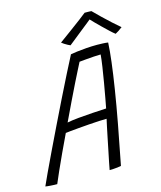

<svg xmlns="http://www.w3.org/2000/svg" viewBox="-153 -940 872 1039"><g transform="rotate(-15 283.0 -421.0)"><path d="M37.5 7.5Q29.5 7.5 20.2 7.2Q11 7 1.8 6.2Q-7.5 5.5 -15.2 4.8Q-23 4 -28 3Q-18 -20 3.5 -66Q25 -112 54 -172.5Q83 -233 115.5 -300Q148 -367 180.5 -433Q213 -499 241.8 -556Q270.5 -613 291 -652Q303 -654.5 327 -657.5Q351 -660.5 381 -662.8Q411 -665 440.5 -665Q455.5 -665 472.2 -664.2Q489 -663.5 502 -661.5Q500 -617.5 492.2 -553.8Q484.5 -490 471.2 -406.8Q458 -323.5 439 -221.5Q420 -119.5 396 1.5Q387 3.5 375.8 4.8Q364.5 6 353 6.8Q341.5 7.5 331 7.5Q333.5 -7 339 -34Q344.5 -61 351.5 -94.8Q358.5 -128.5 365.2 -162Q372 -195.5 377.8 -223Q383.5 -250.5 387 -265Q371 -265 344.5 -263.8Q318 -262.5 287.5 -260.2Q257 -258 228.8 -255.5Q200.5 -253 180.2 -251Q160 -249 154 -248Q130.5 -199.5 107.8 -150.2Q85 -101 66.5 -59.5Q48 -18 37.5 7.5ZM178 -300Q202 -305 241 -308.8Q280 -312.5 322.5 -315.2Q365 -318 399 -319.5Q402.5 -338 409.5 -375.2Q416.5 -412.5 424 -457Q431.5 -501.5 437.8 -542.5Q444 -583.5 446 -609.5Q432.5 -609.5 407.5 -608Q382.5 -606.5 359.2 -604.2Q336 -602 325.5 -601Q319.5 -589 306 -562.8Q292.5 -536.5 273.2 -497.5Q254 -458.5 229.8 -408.5Q205.5 -358.5 178 -300ZM458.5 -849Q477.5 -829.5 501.5 -806.5Q525.5 -783.5 549.5 -761.5Q573.5 -739.5 593.5 -723Q582.5 -714.5 572.5 -707.8Q562.5 -701 553.5 -696.5Q542 -705 525 -721Q508 -737 489.5 -755Q471 -773 455.8 -788.5Q440.5 -804 433.5 -812H442Q438 -808.5 421.8 -795.5Q405.5 -782.5 383.2 -764.8Q361 -747 339 -729.5Q317 -712 301.5 -699.5Q296.5 -701.5 287.5 -706.2Q278.5 -711 269.2 -717Q260 -723 255.5 -727Q284.5 -748 319.2 -773.5Q354 -799 382.5 -820.5Q411 -842 420.5 -850Q425 -850 431.8 -850Q438.5 -850 445.8 -849.8Q453 -849.5 458.5 -849Z"/></g></svg>

Font: Grandstander Thin ExtraLight
Style: Italic
Weight: 250
Italic angle: -15°
Version: Version 1.200